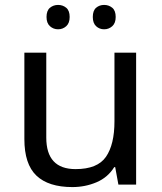

<svg xmlns="http://www.w3.org/2000/svg" viewBox="-20 -750 658 780"><path d="M533 -536V0H461L448 -71H444Q418 -29 372 -9.5Q326 10 274 10Q177 10 128 -36.5Q79 -83 79 -185V-536H168V-191Q168 -63 287 -63Q376 -63 410.5 -113Q445 -163 445 -257V-536ZM169 -681Q169 -707 183 -718.5Q197 -730 216 -730Q235 -730 249 -718.5Q263 -707 263 -681Q263 -656 249 -643.5Q235 -631 216 -631Q197 -631 183 -643.5Q169 -656 169 -681ZM357 -681Q357 -707 370.5 -718.5Q384 -730 403 -730Q422 -730 436 -718.5Q450 -707 450 -681Q450 -656 436 -643.5Q422 -631 403 -631Q384 -631 370.5 -643.5Q357 -656 357 -681Z"/></svg>

Font: Noto Sans Nushu
Style: Regular
Weight: 400
Designer: Lisa Huang
Foundry: Lisa Huang
Version: Version 1.003; ttfautohint (v1.8.4.7-5d5b)